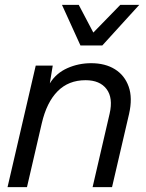

<svg xmlns="http://www.w3.org/2000/svg" viewBox="-20 -770 600 790"><path d="M11 0 127 -500H197L185 -427Q211 -469 257 -489.5Q303 -510 355 -510Q413 -510 453 -485Q493 -460 509.5 -413.5Q526 -367 511 -301L441 0H361L431 -302Q446 -367 418.5 -403.5Q391 -440 332 -440Q262 -440 217 -394.5Q172 -349 152 -263L91 0ZM311 -583 235 -750H304L364 -636L475 -750H553L401 -583Z"/></svg>

Font: Prodigy Sans
Style: Italic
Weight: 400
Italic angle: -13°
Designer: Wei Huang
Foundry: Wei Huang
Version: Version 1.003; ttfautohint (v1.8.3)